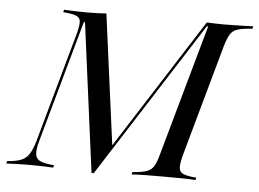

<svg xmlns="http://www.w3.org/2000/svg" viewBox="-64 -628 935 693"><g transform="rotate(5 403.5 -282.0)"><path d="M-18.5 0 -16.1 -8.9Q16.1 -11.3 34.3 -18.5Q52.4 -25.8 63.3 -42.7Q74.2 -59.7 83.1 -90.3L194.4 -489.5Q202.4 -519.4 201.2 -533.9Q200 -548.4 185.1 -554Q170.2 -559.7 138.7 -562.1L141.1 -571Q154 -570.2 175.8 -569.4Q197.6 -568.5 225.8 -568.5Q246.8 -568.5 264.5 -569.4Q282.3 -570.2 294.4 -571L358.1 -90.3L350 -87.9L658.1 -570.2Q675 -569.4 689.1 -569Q703.2 -568.5 718.5 -568.5Q750 -568.5 779 -569.4Q808.1 -570.2 826.6 -571L824.2 -562.1Q789.5 -559.7 771.8 -554.4Q754 -549.2 744.8 -534.7Q735.5 -520.2 726.6 -489.5L612.9 -81.5Q605.6 -52.4 606.9 -37.9Q608.1 -23.4 623 -17.3Q637.9 -11.3 669.4 -8.9L666.9 0Q648.4 -1.6 619 -2Q589.5 -2.4 554 -2.4Q514.5 -2.4 483.9 -2Q453.2 -1.6 435.5 0L437.9 -8.9Q471.8 -11.3 489.1 -17.3Q506.5 -23.4 515.3 -38.3Q524.2 -53.2 531.5 -81.5L664.5 -556.5H659.7L299.2 7.3H291.1L220.2 -533.1H216.1L92.7 -90.3Q83.9 -58.9 86.3 -41.9Q88.7 -25 105.2 -18.1Q121.8 -11.3 154 -8.9L151.6 0Q134.7 -0.8 112.1 -1.6Q89.5 -2.4 66.9 -2.4Q44.4 -2.4 21.4 -1.6Q-1.6 -0.8 -18.5 0Z"/></g></svg>

Font: Playfair 144pt
Style: Italic
Weight: 400
Italic angle: -15.6°
Designer: Claus Eggers Sørensen
Foundry: Claus Eggers Sørensen
Version: Version 2.001;gftools[0.9.30]